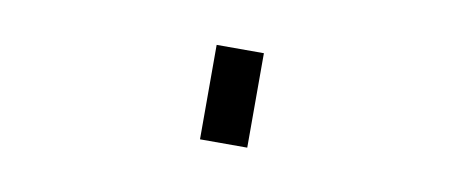

<svg xmlns="http://www.w3.org/2000/svg" viewBox="-33 -782 946 391"><g transform="rotate(10 439.5 -586.5)"><path d="M390.6 -683.6H488.3V-488.3H390.6Z"/></g></svg>

Font: BabelStone Club Penguin
Style: Regular
Weight: 400
Designer: Andrew West
Foundry: BabelStone
Version: Version 1.02 November 6, 2013